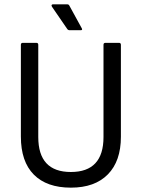

<svg xmlns="http://www.w3.org/2000/svg" viewBox="-20 -852 652 883"><path d="M306 11Q195 11 135.5 -49Q76 -109 76 -224V-646Q76 -655 85 -655H147Q156 -655 156 -646V-222Q156 -61 306 -61Q456 -61 456 -222V-646Q456 -655 465 -655H527Q536 -655 536 -646V-223Q536 -111 476 -50Q416 11 306 11ZM300 -713Q293 -713 289 -719L219 -821Q216 -826 217.5 -829Q219 -832 223 -832H290Q296 -832 299 -826L356 -722Q361 -713 351 -713Z"/></svg>

Font: Sofia Sans Semi Condensed
Style: Regular
Weight: 400
Designer: Botio Nikoltchev, Ani Petrova
Foundry: lettersoup
Version: Version 4.100; ttfautohint (v1.8.4.7-5d5b)